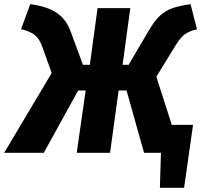

<svg xmlns="http://www.w3.org/2000/svg" viewBox="-61 -733 965 921"><path d="M763 -134H865L822 168H706L711 0H630L546 -299H508L467 0H307L350 -299H314L149 0H-41L187 -383L142 -508Q129 -546 106.5 -564.5Q84 -583 40 -593L84 -713Q167 -702 212.5 -670.5Q258 -639 279 -579L337 -422H370L407 -694H564L527 -422H556L653 -587Q680 -633 705.5 -657Q731 -681 764 -693Q797 -705 853 -713L884 -592Q848 -585 825.5 -568.5Q803 -552 778 -510L689 -365Z"/></svg>

Font: Fira Sans Condensed ExtraBold
Style: Italic
Weight: 800
Width: 3
Italic angle: -8°
Designer: bBox Type GmbH & Carrois Corporate GbR & Edenspiekermann AG
Foundry: bBox Type GmbH & Carrois Corporate GbR & Edenspiekermann AG
Version: Version 4.301